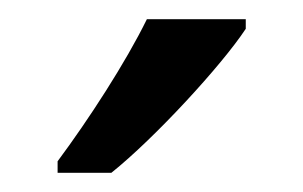

<svg xmlns="http://www.w3.org/2000/svg" viewBox="-20 -786 316 200"><path d="M236 -756V-766H133C111 -721 72 -661 40 -618V-606H96C141 -642 211 -718 236 -756Z"/></svg>

Font: Noto Sans Thai Looped SemiCondensed
Style: Regular
Weight: 400
Width: 4
Designer: Sasikarn Vongin, Ben Mitchell
Foundry: The Fontpad Ltd
Version: Version 1.001